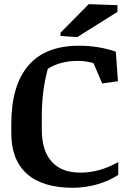

<svg xmlns="http://www.w3.org/2000/svg" viewBox="-20 -891 619 922"><path d="M367.2 -62Q457.5 -62 547.9 -112.8V-51.3Q504.9 -22.5 447.3 -5.9Q389.6 10.7 330.1 10.7Q184.6 10.7 109.4 -56.2Q34.2 -123 34.2 -251.5V-294.9Q34.2 -480 115.7 -575.7Q197.3 -671.4 358.9 -671.4Q455.6 -671.4 536.1 -642.6L546.4 -501L470.7 -490.2L429.2 -587.4Q396.5 -598.6 353 -598.6Q269 -598.6 209.5 -560.5Q180.7 -454.6 180.7 -333.5V-268.6Q180.7 -167 228.5 -114.3Q276.4 -61.5 367.2 -62ZM270.5 -733.9 406.2 -871.1 543.9 -866.2V-834L351.1 -712.9L270.5 -718.3Z"/></svg>

Font: NoticiaText-Bold
Style: Bold
Weight: 700
Designer: JM Sole
Foundry: JM Sole
Version: Version 1.003